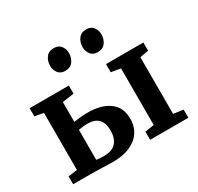

<svg xmlns="http://www.w3.org/2000/svg" viewBox="-169 -1011 1255 1217"><g transform="rotate(-30 458.5 -402.5)"><path d="M600.5 0V-59.5L667 -70V-484L598 -496V-555.5H871.5V-496L808.5 -484V-69.5L880 -59.5V0ZM37 0V-57.5L103 -66.5V-484L39 -496V-555.5H326V-496L241 -484V-339Q258.5 -341.5 286.2 -344.5Q314 -347.5 343 -347.5Q442 -347.5 500.2 -305Q558.5 -262.5 558.5 -180Q558.5 -93 496 -44.5Q433.5 4 326 4Q316.5 4 295.2 3.2Q274 2.5 248.8 1.8Q223.5 1 201 0.5Q178.5 0 165.5 0ZM296 -57Q357.5 -57 385.2 -89.2Q413 -121.5 413 -176.5Q413 -287 308.5 -287Q290.5 -287 272.5 -285Q254.5 -283 241 -280.5V-61Q263.5 -57 296 -57ZM353 -647Q320 -647 302.8 -669.8Q285.5 -692.5 285.5 -721.5Q285.5 -757 304.5 -783Q323.5 -809 361.5 -809H362.5Q395.5 -809 412.8 -786.2Q430 -763.5 430 -734.5Q430 -699 411 -673Q392 -647 354 -647ZM590.5 -647Q557.5 -647 540.2 -669.8Q523 -692.5 523 -721.5Q523 -757 542 -783Q561 -809 599 -809H600Q633 -809 650.2 -786.2Q667.5 -763.5 667.5 -734.5Q667.5 -699 648.5 -673Q629.5 -647 591.5 -647Z"/></g></svg>

Font: Merriweather
Style: Bold
Weight: 700
Designer: Eben Sorkin
Foundry: Eben Sorkin
Version: Version 2.100; ttfautohint (v1.7.19-72a1) -l 8 -r 50 -G 200 